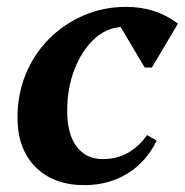

<svg xmlns="http://www.w3.org/2000/svg" viewBox="-20 -526 539 560"><path d="M226 14Q136 14 83.5 -39Q31 -92 31 -183Q31 -251 55 -309.5Q79 -368 122.5 -412Q166 -456 224 -481Q282 -506 348 -506Q435 -506 499 -457L423 -329H402L332 -447Q288 -444 253 -410.5Q218 -377 197 -323Q176 -269 176 -202Q176 -135 203.5 -98.5Q231 -62 280 -62Q359 -62 409 -132L437 -116Q407 -54 352 -20Q297 14 226 14Z"/></svg>

Font: Platypi SemiBold
Style: Italic
Weight: 600
Italic angle: -13°
Designer: David Sargent
Foundry: Bolt Cutter Type
Version: Version 1.200; ttfautohint (v1.8.4.7-5d5b)